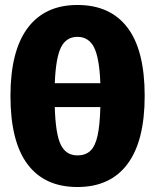

<svg xmlns="http://www.w3.org/2000/svg" viewBox="-20 -733 623 771"><path d="M561 -348Q561 -167 492 -74.5Q423 18 291 18Q159 18 90.5 -73.5Q22 -165 22 -348Q22 -528 91 -620.5Q160 -713 291 -713Q423 -713 492 -622Q561 -531 561 -348ZM200 -399H383Q379 -501 357.5 -543Q336 -585 291 -585Q246 -585 225 -543Q204 -501 200 -399ZM383 -303H200Q203 -195 224 -152Q245 -109 291 -109Q323 -109 342.5 -127Q362 -145 371.5 -187Q381 -229 383 -303Z"/></svg>

Font: Fira Sans Extra Condensed ExtraBold
Style: Regular
Weight: 800
Width: 1
Designer: Carrois Corporate & Edenspiekermann AG
Foundry: Carrois Corporate GbR & Edenspiekermann AG
Version: Version 4.203